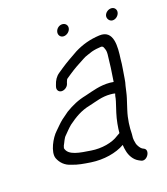

<svg xmlns="http://www.w3.org/2000/svg" viewBox="-104 -712 736 845"><g transform="rotate(-15 264.0 -289.5)"><path d="M207.1 -360 208.7 -367C209.3 -369.7 210.5 -373.3 212.3 -378C212.4 -378.7 213.4 -380 215.2 -382L233.7 -397C255.3 -414.6 282.3 -432.9 306.4 -448C319.2 -457.3 337 -462.5 350.3 -469C364.8 -474 378.1 -476.7 394.6 -479C401.2 -479 404.3 -475.1 406.5 -470C412.2 -457.9 413.3 -454.5 413.6 -440C413.2 -400 411 -357.9 407.7 -315C401.9 -315.7 396.3 -316 391 -316C345.3 -316 310.1 -301 273.7 -289C236 -278 209 -262.9 178.6 -241C167.8 -231.7 157.4 -222.7 147.4 -214C133.6 -201.1 121.8 -185.5 109.7 -172C87.3 -147.9 60.1 -87.5 74.2 -57C85 -35.1 103.8 -17 134.5 -11C159.9 -3.2 187.2 -1.1 219.8 1C278.5 4.5 336.3 -10.3 374.5 -37C375.3 -31.7 376.2 -26.7 377.1 -22L380.8 -8C386.6 13.4 401.8 36.5 423.4 46L432.5 50C459.9 63.6 485.5 15.6 462.1 4L453 0C446.7 -2.8 436.6 -16.2 434.8 -21C432.8 -23.7 431.5 -26.7 430.9 -30L427.2 -44C426.4 -46.7 426 -50.3 425.7 -55L425.9 -73C423.7 -103.9 424.4 -140.2 433.8 -181L445.3 -231C449.6 -249.6 450.8 -266 453.8 -285C456.1 -295 457.6 -305.7 458.2 -317C459.8 -346.4 463.8 -375.9 463.3 -404C466.3 -460.2 467.5 -538.5 399.1 -529C354.9 -522.9 319.1 -509.1 284.7 -488C260 -471.3 229.7 -450.7 206.7 -432L187 -416C171.8 -403.7 163.5 -387.7 158.7 -367L157.1 -360C154 -346.5 162.2 -335 175.8 -335C189.5 -335 204 -346.5 207.1 -360ZM451 -606.5C447.8 -592.6 459 -578 472.9 -578C486.9 -578 500.1 -589.6 503.3 -603.5C506.7 -618.3 496.9 -631 482.2 -631C468.3 -631 454.2 -620.4 451 -606.5ZM225.3 -594.5C221.8 -579.6 230.9 -566 246.2 -566C260.1 -566 274.4 -577.6 277.6 -591.5C281.1 -606.8 270.4 -619 255.4 -619C241.5 -619 228.5 -608.4 225.3 -594.5ZM374 -91C370.1 -88.3 365.7 -85.3 360.9 -82C331.7 -58.3 281.3 -45.6 234.3 -49C184.5 -52.4 130.4 -54.1 120.8 -90L123.3 -101C129.9 -114.7 134.4 -133.2 144 -143C154 -154.7 165.5 -169.9 178 -182C208.1 -208.4 237.8 -230.2 278.9 -242C311 -251.9 340.5 -266 379.4 -266C386.1 -266 395.4 -266 401 -264L398.6 -254C398.1 -246 396.9 -238 395.1 -230L383.8 -181C377.1 -151.8 373.6 -114.1 374 -91Z"/></g></svg>

Font: HoneyBee
Style: BookIt
Weight: 300
Foundry: Cannot Into Space Fonts
Version: Version 0.89